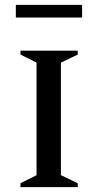

<svg xmlns="http://www.w3.org/2000/svg" viewBox="-20 -768 403 788"><path d="M64 0V-16L130 -49V-511L64 -544V-560H299V-544L230 -511V-49L299 -16V0ZM45 -696V-748H317V-696Z"/></svg>

Font: Spectral SC Medium
Style: Regular
Weight: 500
Designer: Jean-Baptiste Levee
Foundry: Production Type
Version: Version 2.001